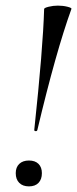

<svg xmlns="http://www.w3.org/2000/svg" viewBox="-20 -653 274 683"><path d="M102 -192Q133 -482 137 -621Q137 -625 153 -629Q169 -633 186 -633Q204 -633 220 -629Q236 -625 234 -621Q179 -469 113 -191Q112 -186 106.5 -186.5Q101 -187 102 -192ZM36 -37Q36 -58 48.5 -70Q61 -82 83 -82Q105 -82 117 -70Q129 -58 129 -37Q129 -15 117 -2.5Q105 10 83 10Q61 10 48.5 -2.5Q36 -15 36 -37Z"/></svg>

Font: Cormorant Garamond Medium
Style: Italic
Weight: 500
Italic angle: -10°
Designer: Christian Thalmann (Catharsis Fonts)
Foundry: Catharsis Fonts
Version: Version 4.000